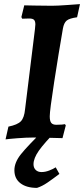

<svg xmlns="http://www.w3.org/2000/svg" viewBox="-20 -669 409 934"><path d="M222 -103Q222 -80 229.5 -71Q237 -62 254 -62Q270 -62 281.5 -63Q293 -64 296 -65L300 -59L284 3Q268 3 225 1.5Q182 0 142 0Q108 0 64 3.5Q20 7 7 9L21 -53Q65 -62 81.5 -79Q98 -96 102 -138L150 -527Q152 -545 152 -550Q152 -566 145.5 -572.5Q139 -579 122 -579L88 -578L84 -586L98 -643Q126 -643 146 -642L232 -641Q259 -641 306.5 -644.5Q354 -648 369 -649L355 -585Q318 -580 304.5 -569Q291 -558 286 -530Q265 -409 243.5 -270Q222 -131 222 -103ZM160 245Q109 245 79.5 222.5Q50 200 50 159Q50 121 82 81Q114 41 195 -38H259Q195 27 169 64Q143 101 143 130Q143 147 153.5 157.5Q164 168 182 168Q200 168 219.5 160.5Q239 153 251 145L269 177Q236 202 210.5 219.5Q185 237 160 245Z"/></svg>

Font: Alegreya
Style: Bold Italic
Weight: 700
Italic angle: -7°
Designer: Juan Pablo del Peral
Foundry: Huerta Tipografica
Version: Version 2.007; ttfautohint (v1.6)